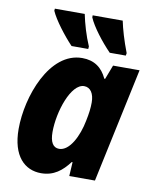

<svg xmlns="http://www.w3.org/2000/svg" viewBox="-86 -831 725 906"><g transform="rotate(10 276.0 -378.0)"><path d="M394 -606H471L473 -618C451 -675 436 -727 428 -766H284V-756C302 -713 352 -649 394 -606ZM211 -606H291L292 -618C271 -666 255 -722 246 -766H103L102 -756C120 -714 172 -647 211 -606ZM173 10C234 10 273 -22 307 -67H311L307 0H430L547 -549H420L394 -481H390C367 -531 329 -559 271 -559C114 -559 33 -332 33 -178C33 -47 95 10 173 10ZM237 -118C208 -118 193 -143 193 -191C193 -289 240 -430 303 -430C333 -430 351 -403 351 -360C351 -334 348 -308 340 -270C326 -197 288 -118 237 -118Z"/></g></svg>

Font: Noto Sans SemiCondensed ExtraBold
Style: Italic
Weight: 800
Width: 4
Italic angle: -12°
Designer: Monotype Design Team
Foundry: Monotype Imaging Inc.
Version: Version 2.013